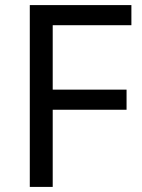

<svg xmlns="http://www.w3.org/2000/svg" viewBox="-20 -734 559 754"><path d="M187 0H97V-714H496V-635H187V-382H477V-303H187Z"/></svg>

Font: Noto Sans Marchen
Style: Regular
Weight: 400
Designer: Monotype Design Team
Foundry: Monotype Imaging Inc.
Version: Version 2.003; ttfautohint (v1.8.4.7-5d5b)